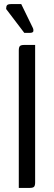

<svg xmlns="http://www.w3.org/2000/svg" viewBox="-20 -920 264 940"><path d="M152 -700V-27Q152 -11 146.5 -5.5Q141 0 125 0H72V-673Q72 -689 77.5 -694.5Q83 -700 99 -700ZM10 -876Q10 -890 15 -895Q20 -900 35 -900H84L141 -783Q144 -778 143.5 -768.5Q143 -759 125 -759H99Z"/></svg>

Font: Rationale
Style: Regular
Weight: 400
Designer: Cyreal (www.cyreal.org)
Foundry: Cyreal (www.cyreal.org)
Version: Version 1.011